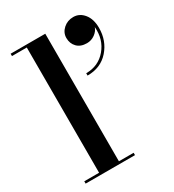

<svg xmlns="http://www.w3.org/2000/svg" viewBox="-181 -856 871 960"><g transform="rotate(-30 254.0 -376.0)"><path d="M309.5 -678.5Q309.5 -709 333.5 -730.8Q357.5 -752.5 391.5 -752.5Q427.5 -752.5 452 -722.2Q476.5 -692 476.5 -641Q476.5 -567.5 430.5 -515.2Q384.5 -463 307.5 -463V-476.5Q378.5 -476.5 422.5 -528.5Q466.5 -580.5 460 -655Q453.5 -634.5 432.8 -619.5Q412 -604.5 386.5 -604.5Q350 -604.5 329.8 -625.5Q309.5 -646.5 309.5 -678.5ZM29 -13.5H114.5V-736.5H29V-750H229V-13.5H314V0H29Z"/></g></svg>

Font: Bodoni* 16pt Medium
Style: Regular
Weight: 500
Version: Version 2.3